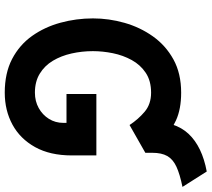

<svg xmlns="http://www.w3.org/2000/svg" viewBox="-60 -796 869 788"><g transform="rotate(90 374.0 -402.5)"><path d="M478 -565V-581.6Q478 -687.5 530.2 -742.8Q582.5 -798.1 684.4 -817L747.6 -717.4Q695.1 -706.7 664.5 -692.5Q633.9 -678.2 620.8 -654.9Q607.6 -631.6 607.6 -593.8V-565ZM360.8 12Q280.4 12 222.5 -18.2Q164.7 -48.5 128 -100.2Q91.3 -152 73.7 -216.8Q56 -281.5 56 -350Q56 -415.3 74.2 -479.4Q92.4 -543.4 129.7 -596Q167 -648.7 224.5 -680.4Q282 -712 360.8 -712Q427.9 -712 474.3 -690.9Q520.7 -669.8 552.5 -636.1Q584.2 -602.5 607.6 -565L493.6 -500.2Q470.5 -535.6 439.2 -562.1Q408 -588.6 360.8 -588.6Q312.2 -588.6 279.4 -566.7Q246.5 -544.7 227 -509.2Q207.5 -473.7 198.9 -431.8Q190.4 -389.9 190.4 -350Q190.4 -304.7 200 -262.1Q209.6 -219.4 229.9 -185.4Q250.3 -151.5 282.8 -131.7Q315.3 -111.8 360.8 -111.8Q395.7 -111.8 423.8 -127.3Q451.8 -142.9 468.3 -169.2Q484.8 -195.6 484.8 -228.4V-241.4H366.2V-364H618.4V-263.2Q618.4 -174.1 584.3 -112.7Q550.2 -51.3 491.9 -19.6Q433.5 12 360.8 12Z"/></g></svg>

Font: Overpass
Style: Regular
Weight: 400
Designer: Delve Withrington, Dave Bailey, Thomas Jockin
Foundry: Delve Fonts LLC
Version: Version 4.000